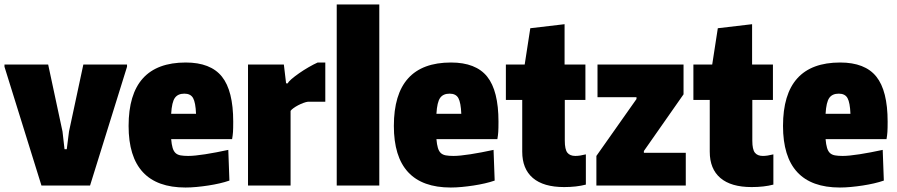

<svg xmlns="http://www.w3.org/2000/svg" viewBox="-20 -828 4006 857"><path d="M0 -530V-540H195L259 -241L268 -162H278L288 -241L352 -540H547V-530L382 0H165Z M808 9Q554 9 554 -266Q554 -549 809 -549Q920 -549 970.5 -486Q1021 -423 1021 -285Q1021 -254 1020 -239Q1019 -224 1016 -207H744Q746 -183 750.5 -168Q755 -153 763.5 -145Q772 -137 786 -134.5Q800 -132 820 -132Q848 -132 896 -139.5Q944 -147 999 -159L1004 -22Q984 -15 960 -9.5Q936 -4 910 0Q884 4 857.5 6.5Q831 9 808 9ZM803 -410Q774 -410 760.5 -391Q747 -372 744 -320H855Q853 -370 842 -390Q831 -410 803 -410Z M1087 -540H1247L1257 -456H1265Q1266 -462 1280.5 -474.5Q1295 -487 1315 -501Q1335 -515 1357.5 -528Q1380 -541 1398 -549H1432V-374H1355Q1346 -373 1334 -368.5Q1322 -364 1310.5 -358Q1299 -352 1289.5 -345Q1280 -338 1277 -333V0H1087Z M1483 -808H1673V0H1483Z M1992 9Q1738 9 1738 -266Q1738 -549 1993 -549Q2104 -549 2154.5 -486Q2205 -423 2205 -285Q2205 -254 2204 -239Q2203 -224 2200 -207H1928Q1930 -183 1934.5 -168Q1939 -153 1947.5 -145Q1956 -137 1970 -134.5Q1984 -132 2004 -132Q2032 -132 2080 -139.5Q2128 -147 2183 -159L2188 -22Q2168 -15 2144 -9.5Q2120 -4 2094 0Q2068 4 2041.5 6.5Q2015 9 1992 9ZM1987 -410Q1958 -410 1944.5 -391Q1931 -372 1928 -320H2039Q2037 -370 2026 -390Q2015 -410 1987 -410Z M2498 7Q2406 7 2358.5 -33.5Q2311 -74 2311 -151V-382H2238V-540H2322L2347 -702L2500 -720V-540H2593V-382H2501V-200Q2501 -161 2512.5 -146.5Q2524 -132 2548 -132Q2568 -132 2595 -139V-4Q2553 7 2498 7Z M2642 -132 2821 -386V-394H2647V-540H3031V-407L2854 -154V-146H3041V0H2642Z M3335 7Q3243 7 3195.5 -33.5Q3148 -74 3148 -151V-382H3075V-540H3159L3184 -702L3337 -720V-540H3430V-382H3338V-200Q3338 -161 3349.5 -146.5Q3361 -132 3385 -132Q3405 -132 3432 -139V-4Q3390 7 3335 7Z M3729 9Q3475 9 3475 -266Q3475 -549 3730 -549Q3841 -549 3891.5 -486Q3942 -423 3942 -285Q3942 -254 3941 -239Q3940 -224 3937 -207H3665Q3667 -183 3671.5 -168Q3676 -153 3684.5 -145Q3693 -137 3707 -134.5Q3721 -132 3741 -132Q3769 -132 3817 -139.5Q3865 -147 3920 -159L3925 -22Q3905 -15 3881 -9.5Q3857 -4 3831 0Q3805 4 3778.5 6.5Q3752 9 3729 9ZM3724 -410Q3695 -410 3681.5 -391Q3668 -372 3665 -320H3776Q3774 -370 3763 -390Q3752 -410 3724 -410Z"/></svg>

Font: Encode Sans Compressed
Style: Black
Weight: 900
Designer: Pablo Impallari, Andres Torresi
Foundry: Pablo Impallari, Andres Torresi
Version: Version 1.000; ttfautohint (v1.00) -l 8 -r 50 -G 200 -x 14 -